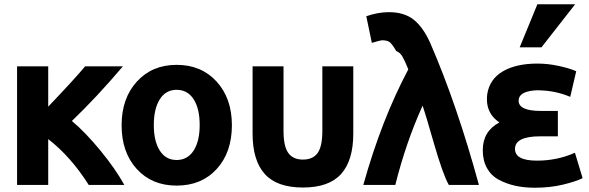

<svg xmlns="http://www.w3.org/2000/svg" viewBox="-20 -850 2762 900"><path d="M206 17H60V-539H206V-350Q329 -479 379 -539H556Q434 -395 317 -283Q381 -229 450.5 -144.5Q520 -60 563 17H396Q312 -116 206 -198Z M1067 -263Q1067 -136 996 -58Q925 20 808 20Q692 20 621 -58Q550 -136 550 -263Q550 -389 621.5 -467.5Q693 -546 808 -546Q924 -546 995.5 -467.5Q1067 -389 1067 -263ZM916 -264Q916 -341 887.5 -385Q859 -429 808 -429Q757 -429 729 -384.5Q701 -340 701 -264Q701 -188 729 -144Q757 -100 808 -100Q859 -100 887.5 -144Q916 -188 916 -264Z M1164 -224V-539H1309V-236Q1309 -165 1331 -133.5Q1353 -102 1400 -102Q1447 -102 1469 -133Q1491 -164 1491 -236V-539H1636V-224Q1636 -98 1579 -34.5Q1522 29 1400 29Q1278 29 1221 -34.5Q1164 -98 1164 -224Z M1961 -355Q1882 -180 1833 17H1683Q1768 -288 1894 -525Q1877 -567 1866 -585.5Q1855 -604 1837 -611Q1819 -643 1806.5 -652.5Q1794 -662 1768 -661Q1760 -660 1723 -649L1697 -774Q1752 -793 1803 -793Q1875 -793 1919.5 -757.5Q1964 -722 1997 -648Q2122 -360 2225 17H2084Q2056 -32 2014 -178Q1972 -324 1961 -355Z M2497 -97Q2592 -97 2675 -134L2711 -15Q2679 1 2618.5 15.5Q2558 30 2487 30Q2438 30 2396.5 21Q2355 12 2319 -7Q2283 -26 2263 -61.5Q2243 -97 2243 -146Q2243 -235 2321 -276Q2272 -309 2264 -363Q2261 -386 2264 -409Q2275 -479 2337 -515.5Q2399 -552 2500 -552Q2549 -552 2601 -540.5Q2653 -529 2681 -516L2653 -396Q2589 -423 2521 -426Q2501 -428 2483 -426Q2411 -419 2411 -378Q2411 -330 2516 -330H2595V-211H2513Q2394 -211 2394 -152Q2394 -97 2497 -97ZM2518 -628H2416L2499 -830H2676Z"/></svg>

Font: Repo
Style: Bold
Weight: 700
Designer: Stefan Peev
Foundry: Context Ltd
Version: Version 001.000